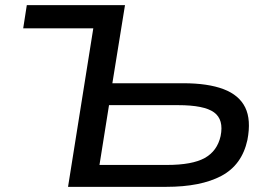

<svg xmlns="http://www.w3.org/2000/svg" viewBox="-20 -725 1047 745"><path d="M244 0 342 -615H70L84 -705H465L416 -402H691Q787 -402 847.5 -379Q908 -356 931.5 -308Q955 -260 940 -182Q919 -85 839 -42.5Q759 0 625 0ZM366 -85H628Q726 -85 774.5 -112Q823 -139 836 -197Q849 -261 810.5 -289Q772 -317 671 -317H403Z"/></svg>

Font: Nunito Sans 10pt Expanded Medium
Style: Italic
Weight: 500
Width: 7
Italic angle: -9°
Designer: Vernon Adams
Foundry: Vernon Adams
Version: Version 3.101;gftools[0.9.27]